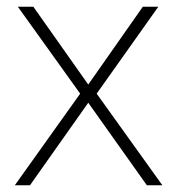

<svg xmlns="http://www.w3.org/2000/svg" viewBox="-20 -550 529 570"><path d="M218 -272 33 -530H79L242 -299L404 -530H450L267 -272L462 0H416L242 -245L69 0H24Z"/></svg>

Font: Noto Sans Lao UI ExtLt
Style: Regular
Weight: 200
Designer: Monotype Design Team
Foundry: Monotype Imaging Inc.
Version: Version 2.000; ttfautohint (v1.8.4.7-5d5b)